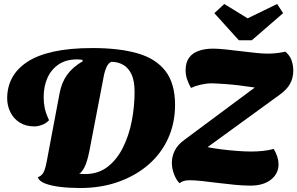

<svg xmlns="http://www.w3.org/2000/svg" viewBox="-20 -919 1491 963"><path d="M382 24Q329 24 282.5 18.5Q236 13 205.5 1Q175 -11 170 -30Q187 -37 195 -49Q203 -61 208.5 -82.5Q214 -104 220 -139L279 -452Q289 -505 316.5 -543.5Q344 -582 395 -612L393 -619Q385 -620 378.5 -620.5Q372 -621 365 -621Q312 -621 275 -596.5Q238 -572 218.5 -529.5Q199 -487 199 -431Q199 -402 204.5 -376Q210 -350 226 -316Q211 -300 190.5 -292.5Q170 -285 153 -285Q109 -285 78.5 -304.5Q48 -324 32 -356.5Q16 -389 16 -426Q16 -482 40.5 -528Q65 -574 116 -608Q167 -642 248.5 -660Q330 -678 444 -678Q578 -678 670 -651.5Q762 -625 810 -562.5Q858 -500 858 -393Q858 -302 823.5 -225.5Q789 -149 725 -93.5Q661 -38 574 -7Q487 24 382 24ZM407 -46Q473 -46 520 -82.5Q567 -119 597 -179.5Q627 -240 641 -312.5Q655 -385 655 -458Q655 -514 639.5 -546.5Q624 -579 597.5 -594Q571 -609 538 -609Q523 -602 514.5 -583Q506 -564 502 -545L428 -160Q417 -106 403.5 -80Q390 -54 377 -48Q384 -47 392.5 -46.5Q401 -46 407 -46ZM1236 12Q1202 12 1159 8Q1116 4 1073 -1.5Q1030 -7 993 -11Q956 -15 933 -15Q912 -15 900.5 -11Q889 -7 881 0Q866 -13 854 -42.5Q842 -72 842 -103Q842 -133 856 -162.5Q870 -192 904 -217L1258 -480Q1172 -493 1115.5 -497Q1059 -501 1042 -501Q1016 -501 987.5 -494.5Q959 -488 938 -478Q927 -497 919 -519.5Q911 -542 911 -567Q911 -605 928 -629Q945 -653 976.5 -664Q1008 -675 1049 -675Q1076 -675 1112 -671Q1148 -667 1186 -662.5Q1224 -658 1260 -654Q1296 -650 1324 -650Q1344 -650 1367 -652.5Q1390 -655 1411 -660Q1434 -641 1442.5 -616Q1451 -591 1451 -566Q1451 -527 1434.5 -498Q1418 -469 1383 -444L1021 -181Q1050 -175 1089.5 -170Q1129 -165 1169.5 -162Q1210 -159 1239 -159Q1269 -159 1298 -162Q1327 -165 1353 -172Q1377 -131 1377 -95Q1377 -48 1339 -18Q1301 12 1236 12ZM1178 -717 1055 -853 1105 -899 1222 -827 1370 -899 1400 -853 1243 -717Z"/></svg>

Font: Sansita Swashed Light ExtraBold
Style: Regular
Weight: 800
Version: Version 1.003